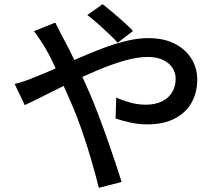

<svg xmlns="http://www.w3.org/2000/svg" viewBox="-20 -839 1040 917"><path d="M542 -635Q524 -655 498 -679.5Q472 -704 445 -728Q418 -752 397 -767L470 -819Q487 -806 514.5 -783Q542 -760 570 -735Q598 -710 615 -691ZM244 -731Q249 -722 255.5 -708.5Q262 -695 269 -681.5Q276 -668 281 -659Q311 -603 344.5 -533Q378 -463 407 -397Q426 -353 447.5 -297Q469 -241 490 -181.5Q511 -122 529.5 -67Q548 -12 561 30L452 58Q437 -3 416 -75Q395 -147 370 -219Q345 -291 317 -354Q295 -404 274 -451Q253 -498 233.5 -539Q214 -580 195 -612Q185 -628 170 -651Q155 -674 142 -690ZM50 -438Q75 -444 101 -453Q127 -462 140 -468Q187 -486 241.5 -510.5Q296 -535 353.5 -560.5Q411 -586 469.5 -608Q528 -630 583.5 -643.5Q639 -657 688 -657Q761 -657 813 -631Q865 -605 893.5 -560Q922 -515 922 -459Q922 -396 894.5 -348Q867 -300 814 -272.5Q761 -245 684 -245Q642 -245 601.5 -254Q561 -263 532 -273L535 -373Q566 -359 602.5 -349Q639 -339 675 -339Q722 -339 754 -355Q786 -371 802.5 -399Q819 -427 819 -463Q819 -491 804 -514.5Q789 -538 759 -552.5Q729 -567 685 -567Q635 -567 573 -549Q511 -531 443.5 -502.5Q376 -474 311 -442Q246 -410 190.5 -382Q135 -354 98 -337Z"/></svg>

Font: Noto Sans JP Thin Medium
Style: Regular
Weight: 500
Version: Version 2.004-H2;hotconv 1.0.118;makeotfexe 2.5.65603